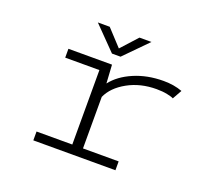

<svg xmlns="http://www.w3.org/2000/svg" viewBox="-116 -829 1082 979"><g transform="rotate(20 425.0 -339.0)"><path d="M548 -677.5 425.5 -553H379L257 -677.5H321.5L403 -589.5L483 -677.5ZM405.5 -48H599V0H153.5V-48H347.5V-452H162V-500H398.5L404.5 -400Q443.5 -450.5 515.2 -481.2Q587 -512 675 -512Q732 -512 777 -495L748.5 -444.5Q739 -450 713.8 -455.2Q688.5 -460.5 655.5 -460.5Q568 -460.5 499.5 -422.5Q431 -384.5 405.5 -327.5Z"/></g></svg>

Font: League Mono Wide UltraLight
Style: Regular
Weight: 200
Width: 8
Designer: Tyler Finck
Foundry: The League of Moveable Type / Tyler Finck
Version: Version 2.210